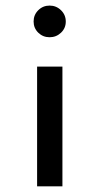

<svg xmlns="http://www.w3.org/2000/svg" viewBox="-20 -536 352 681"><path d="M111.6 -299.7V124.8H201.4V-299.7ZM213.3 -459.6Q213.3 -483.3 196.4 -499.7Q179.5 -516.2 155.9 -516.2Q132.4 -516.2 115.8 -499.8Q99.2 -483.4 99.2 -459.8Q99.2 -436.2 115.8 -420Q132.4 -403.9 155.9 -403.9Q179.5 -403.9 196.4 -420Q213.3 -436 213.3 -459.6Z"/></svg>

Font: Estedad-VF-FD Black
Style: Regular
Weight: 900
Designer: Amin Abedi
Version: Version 4.000